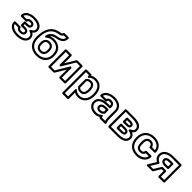

<svg xmlns="http://www.w3.org/2000/svg" viewBox="361 -2472 4385 4385"><g transform="rotate(45 2554.0 -279.0)"><path d="M414.7 -160C414.7 -228.1 360.5 -249 301.7 -249H242V-291H301.7C355.8 -291 404.8 -313.6 404.8 -373C404.8 -432.7 352.9 -456 301.7 -456C260.6 -456 211.9 -444.4 195.2 -401H88.3C104.4 -475.7 195.1 -513 294 -513C396.2 -513 467.5 -486.3 496.3 -437.3C505.3 -422.1 509.9 -404.8 509.9 -384C509.9 -343.5 477.9 -313 435.9 -295C435.9 -295 392 -263.4 438 -248.3C490.2 -231 519.8 -203.6 519.8 -149C519.8 -103.6 496 -75.4 461.2 -53.7C423.1 -30.1 363.9 -15 294 -15C197.5 -15 125.8 -47 93.7 -95.3C86.7 -105.9 82 -117.8 79.3 -131H186.3C203.9 -82.8 258.6 -71 301.7 -71C355.8 -71 414.7 -96 414.7 -160ZM364.7 -160C364.7 -136.8 346.8 -121 301.7 -121C255 -121 232.1 -138.2 232.1 -156C232.1 -166.7 222.2 -181 207.1 -181H52C41.3 -181 27 -171.1 27 -156C27 -123.3 35.2 -93.2 52.1 -67.7C97.5 0.7 188.3 35 294 35C370.7 35 438.5 19.2 487.6 -11.3C530.9 -38.2 569.8 -82.1 569.8 -149C569.8 -207.3 542.4 -248.7 500.4 -274.6C531.7 -297.9 559.9 -335 559.9 -384C559.9 -412.5 553.2 -439.3 539.4 -462.7C495.9 -536.7 401.4 -563 294 -563C259.8 -563 227.4 -559.1 197 -551.2C117.9 -530.7 35.8 -477.9 35.8 -376C35.8 -365.3 45.7 -351 60.8 -351H215.9C226.6 -351 240.9 -360.9 240.9 -376C240.9 -390.9 258 -406 301.7 -406C343.2 -406 354.8 -394 354.8 -373C354.8 -351 346.9 -341 301.7 -341H217C206.3 -341 192 -331.1 192 -316V-224C192 -213.3 201.9 -199 217 -199H301.7C354 -199 364.7 -190 364.7 -160Z M805.1 -415.3C845.5 -450.9 890.3 -474 963.5 -474C1077.5 -474 1142.6 -418.4 1169.3 -342.2C1178.9 -314.8 1183.8 -284.8 1183.8 -252V-242C1183.8 -132.9 1129 -64.4 1043.8 -32.4C1013.4 -21 977.6 -15 936 -15C806.8 -15 733.8 -76.7 702.7 -162.5C691.6 -192.9 686 -226.2 686 -263V-290C686 -457.2 730 -573.7 829.1 -634.2C858.7 -652.2 891.4 -664.1 928.7 -671.5C964.4 -678.5 1032.6 -681.4 1052.6 -736H1131.6C1120.4 -654.2 1053.9 -630.2 946.9 -610.6C845.2 -592 785.2 -534.8 764.2 -439.4C764.2 -439.4 770.7 -384.8 805.1 -415.3ZM843.4 -499.9C866.3 -530.4 901.1 -551.5 955.9 -561.4C1070.5 -582.2 1183.2 -618.7 1183.2 -761C1183.2 -771.7 1173.3 -786 1158.2 -786H1031.7C1021 -786 1006.7 -776.1 1006.7 -761C1006.7 -738.1 977.8 -731.8 919.1 -720.5C718.5 -681.9 636 -513.7 636 -290V-263C636 -221.1 642.5 -181.8 655.7 -145.5C693.8 -40.3 788.3 35 936 35C982.4 35 1024.3 28.3 1061.4 14.4C1164.4 -24.3 1233.8 -113.2 1233.8 -242V-252C1233.8 -289.8 1228.1 -325.6 1216.4 -358.8C1182.9 -454.5 1096.4 -524 963.5 -524C916.5 -524 878.4 -515.6 843.4 -499.9ZM1078.7 -252C1078.7 -336.7 1035.9 -410 934.9 -410C834.4 -410 791.1 -336.7 791.1 -252V-242C791.1 -155 830.7 -79 936 -79C1039.9 -79 1078.7 -156.7 1078.7 -242ZM1028.7 -252V-242C1028.7 -169.6 1005.3 -129 936 -129C864.3 -129 841.1 -168.6 841.1 -242V-252C841.1 -320.7 866.8 -360 934.9 -360C1003.2 -360 1028.7 -320.9 1028.7 -252Z M1695.1 -503H1811V-25H1705.9V-326C1705.9 -326 1680 -373.3 1659.4 -338.8L1472 -25H1355V-503H1461.2V-203C1461.2 -203 1487 -155.7 1507.6 -190.2ZM1680.9 -553C1673.7 -553 1664.2 -548.7 1659.5 -540.8L1511.2 -293.4V-528C1511.2 -538.7 1501.3 -553 1486.2 -553H1330C1319.3 -553 1305 -543.1 1305 -528V0C1305 10.7 1314.9 25 1330 25H1486.2C1493.4 25 1503 20.7 1507.7 12.8L1655.9 -235.4V0C1655.9 10.7 1665.8 25 1680.9 25H1836C1846.7 25 1861 15.1 1861 0V-528C1861 -538.7 1851.1 -553 1836 -553Z M2148.1 -460.2C2177 -491.9 2213.2 -513 2277 -513C2387.4 -513 2440.4 -453.8 2464.8 -372.3C2473.9 -342 2478.6 -307.9 2478.6 -270V-259C2478.6 -147.4 2437.1 -68.8 2363.9 -32.9C2340 -21.2 2311.7 -15 2278.1 -15C2218.9 -15 2181.4 -35.5 2152.6 -63.8C2152.6 -63.8 2110.1 -95.6 2110.1 -46V178H2005V-503H2101.7L2104.7 -474.3C2104.7 -474.3 2114.8 -423.6 2148.1 -460.2ZM2124.1 -553H1980C1969.3 -553 1955 -543.1 1955 -528V203C1955 213.7 1964.9 228 1980 228H2135.1C2145.8 228 2160.1 218.1 2160.1 203V4.8C2190.9 22.9 2230.5 35 2278.1 35C2317.8 35 2354.1 27.5 2385.9 11.9C2480.9 -34.7 2528.6 -135.5 2528.6 -259V-270C2528.6 -312.1 2523.4 -351 2512.7 -386.7C2483.7 -483.4 2411.1 -563 2277 -563C2224.1 -563 2183.1 -550.1 2149.3 -527.3C2147.9 -540.8 2139.3 -553 2124.1 -553ZM2237.4 -79C2346.1 -79 2373.5 -177.8 2373.5 -259V-270C2373.5 -351.8 2344.1 -448 2236.3 -448C2177.3 -448 2136.9 -424.8 2113.6 -385.8C2111.3 -381.9 2110.1 -377.5 2110.1 -373V-156C2110.1 -151.8 2111.2 -147.5 2113.2 -144C2135.5 -103.5 2177.8 -79 2237.4 -79ZM2237.4 -129C2194.6 -129 2173.6 -142.4 2160.1 -162.9V-365.7C2173.6 -385 2193.3 -398 2236.3 -398C2301.3 -398 2323.5 -347 2323.5 -270V-259C2323.5 -181.3 2302.2 -129 2237.4 -129Z M3089.9 -128C3089.9 -89.1 3094.2 -54.7 3104 -25H2996.5C2991.1 -39.6 2987.7 -106.3 2947.3 -64.3C2920.5 -36.5 2880.7 -15 2819 -15C2737 -15 2683 -50.6 2658.5 -96.7C2650.1 -112.4 2646 -129.1 2646 -148C2646 -256.5 2743.2 -298 2889.4 -298H2958.7C2973.8 -298 2983.7 -312.3 2983.7 -323V-353C2983.7 -416.7 2942.6 -459 2872.9 -459C2826.3 -459 2781.3 -440.2 2767.7 -395H2662.2C2669.8 -425.3 2690.6 -449.5 2715.9 -467.7C2753 -494.5 2809.8 -513 2881.7 -513C2984.2 -513 3046.4 -478.6 3075 -421.8C3084.7 -402.4 3089.9 -379.5 3089.9 -352ZM2980.7 25H3138C3148.7 25 3163 15.1 3163 0V-8C3163 -11.6 3162.1 -15.7 3160.4 -19.2C3146.4 -47.1 3139.9 -81 3139.9 -128V-352C3139.9 -385.8 3133.4 -416.9 3119.6 -444.2C3080 -523.1 2994.8 -563 2881.7 -563C2801.5 -563 2734.3 -542.6 2686.7 -508.3C2647.3 -479.9 2609.2 -433.8 2609.2 -370C2609.2 -359.3 2619.1 -345 2634.2 -345H2789.3C2800 -345 2814.3 -354.9 2814.3 -370C2814.3 -392.9 2830.7 -409 2872.9 -409C2919.3 -409 2933.7 -391.8 2933.7 -353V-348H2889.4C2741.4 -348 2596 -302.2 2596 -148C2596 -121.5 2602.1 -96.2 2614.3 -73.3C2648.7 -8.5 2722.2 35 2819 35C2873.7 35 2917.6 20.3 2951.5 -2.8C2956.5 9.2 2963.6 25 2980.7 25ZM2751.1 -159C2751.1 -102.9 2802.4 -73 2853.1 -73C2910.2 -73 2956.9 -98.1 2980 -136C2982.4 -139.9 2983.7 -145.5 2983.7 -149V-240C2983.7 -255.1 2969.4 -265 2958.7 -265H2894.9C2825.9 -265 2751.1 -239.3 2751.1 -159ZM2801.1 -159C2801.1 -195.8 2830.7 -215 2894.9 -215H2933.7V-156.7C2919.9 -138.9 2892.3 -123 2853.1 -123C2817.6 -123 2801.1 -140.3 2801.1 -159Z M3728.4 -381C3728.4 -338.2 3694.4 -310.2 3642.9 -295C3642.9 -295 3610.6 -252.6 3645.7 -246.4C3712.7 -234.6 3758.1 -205.5 3758.1 -151C3758.1 -58.8 3674.7 -25 3545.5 -25H3290V-503H3508.1C3611 -503 3686.4 -479.9 3715 -433C3723.8 -418.6 3728.4 -401.8 3728.4 -381ZM3778.4 -381C3778.4 -409.5 3771.7 -436.1 3757.7 -459C3712.9 -532.5 3613.7 -553 3508.1 -553H3265C3254.3 -553 3240 -543.1 3240 -528V0C3240 10.7 3249.9 25 3265 25H3545.5C3674.9 25 3808.1 -12 3808.1 -151C3808.1 -214 3769.1 -254 3720.3 -276.1C3752.6 -298.5 3778.4 -333.7 3778.4 -381ZM3653 -165C3653 -226 3597 -244 3545.5 -244H3421.2C3406.1 -244 3396.2 -229.7 3396.2 -219V-113C3396.2 -97.9 3410.5 -88 3421.2 -88H3545.5C3594.6 -88 3653 -102.3 3653 -165ZM3603 -165C3603 -147.2 3594.2 -138 3545.5 -138H3446.2V-194H3545.5C3593.4 -194 3603 -183 3603 -165ZM3623.3 -362C3623.3 -429.8 3559 -440 3508.1 -440H3421.2C3406.1 -440 3396.2 -425.7 3396.2 -415V-314C3396.2 -298.9 3410.5 -289 3421.2 -289H3516.9C3562.9 -289 3623.3 -300 3623.3 -362ZM3573.3 -362C3573.3 -347.7 3565.8 -339 3516.9 -339H3446.2V-390H3508.1C3563.1 -390 3573.3 -382.1 3573.3 -362Z M4027.1 -257C4027.1 -172.6 4050.2 -79 4163.2 -79C4221.4 -79 4268.5 -106.7 4282.3 -158H4379.1C4371.6 -117.1 4348.5 -86.6 4320.3 -64C4285.7 -36.4 4231.7 -15 4165.4 -15C4037.3 -15 3966.2 -75.2 3937.2 -160.6C3927.1 -190.1 3922 -222.1 3922 -257V-271C3922 -385.2 3972.5 -459.9 4056.6 -494.4C4086.3 -506.5 4122.1 -513 4164.3 -513C4271.3 -513 4335.7 -470.2 4365.5 -406.8C4372.7 -391.6 4377.5 -374.4 4379.8 -357H4283.7C4272.5 -413.1 4223.7 -449 4162.1 -449C4050.7 -449 4027.1 -353.8 4027.1 -271ZM3872 -271V-257C3872 -217.2 3877.9 -179.6 3889.8 -144.4C3925.7 -38.9 4019 35 4165.4 35C4242.4 35 4307.2 10.4 4351.5 -25C4393.6 -58.6 4431.3 -112.2 4431.3 -183C4431.3 -193.7 4421.4 -208 4406.3 -208H4261.1C4249.4 -208 4237 -198.2 4236.1 -184.5C4234 -149.7 4212.5 -129 4163.2 -129C4092.5 -129 4077.1 -174.9 4077.1 -257V-271C4077.1 -351.6 4093.7 -399 4162.1 -399C4210.1 -399 4236.1 -371.8 4236.1 -332C4236.1 -321.3 4246 -307 4261.1 -307H4406.3C4417 -307 4431.3 -316.9 4431.3 -332C4431.3 -366.6 4424.6 -398.9 4410.8 -428.2C4371.5 -511.5 4285.5 -563 4164.3 -563C3979.7 -563 3872 -444.5 3872 -271Z M4779.2 -503H5010.5V-25H4905.4V-183C4905.4 -198.1 4891.1 -208 4880.4 -208H4782.5C4773.9 -208 4765.6 -203.3 4761.2 -196.1L4656.3 -25H4557.6L4660.8 -194C4665.9 -202.3 4670.5 -221 4649.3 -230C4595.1 -253.1 4556.7 -291.8 4556.7 -352C4556.7 -456.8 4661.2 -503 4779.2 -503ZM4603.9 -196.6 4491.7 -13C4467 27.3 4513 25 4513 25H4670.3C4678.8 25 4687.1 20.4 4691.6 13.1L4796.5 -158H4855.4V0C4855.4 10.7 4865.3 25 4880.4 25H5035.5C5046.2 25 5060.5 15.1 5060.5 0V-528C5060.5 -538.7 5050.6 -553 5035.5 -553H4779.2C4738.5 -553 4701.5 -548.5 4668.4 -539C4585.4 -515.4 4506.7 -457 4506.7 -352C4506.7 -278 4549.6 -227.1 4603.9 -196.6ZM4661.8 -347C4661.8 -284 4722.5 -256 4775.9 -256H4880.4C4895.5 -256 4905.4 -270.3 4905.4 -281V-415C4905.4 -430.1 4891.1 -440 4880.4 -440H4779.2C4723.5 -440 4661.8 -411.8 4661.8 -347ZM4711.8 -347C4711.8 -370.7 4734 -390 4779.2 -390H4855.4V-306H4775.9C4733.4 -306 4711.8 -325.1 4711.8 -347Z"/></g></svg>

Font: Asimov
Style: WidOu
Weight: 500
Designer: Google
Version: Version 2.000980; 2014